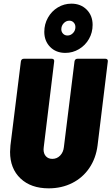

<svg xmlns="http://www.w3.org/2000/svg" viewBox="-20 -1021 609 1049"><path d="M35 -191Q35 -202 37 -226L94 -685Q95 -692 99 -696Q103 -700 110 -700H263Q270 -700 273.5 -696Q277 -692 276 -685L219 -217Q218 -213 218 -205Q218 -181 231 -167Q244 -153 266 -153Q291 -153 308.5 -171Q326 -189 329 -217L387 -685Q388 -692 392 -696Q396 -700 403 -700H556Q563 -700 566.5 -696Q570 -692 569 -685L513 -226Q504 -156 468 -103Q432 -50 374.5 -21Q317 8 246 8Q149 8 92 -46Q35 -100 35 -191ZM222 -847Q222 -889 242 -924.5Q262 -960 296 -980.5Q330 -1001 370 -1001Q421 -1001 453.5 -968.5Q486 -936 486 -885Q486 -843 466 -808Q446 -773 411.5 -752.5Q377 -732 337 -732Q286 -732 254 -764.5Q222 -797 222 -847ZM392 -873Q392 -888 382.5 -898Q373 -908 359 -908Q341 -908 328 -894Q315 -880 315 -861Q315 -847 324.5 -837Q334 -827 349 -827Q366 -827 379 -840.5Q392 -854 392 -873Z"/></svg>

Font: Barlow Semi Condensed Black
Style: Italic
Weight: 900
Width: 4
Italic angle: -7°
Designer: Jeremy Tribby
Foundry: Tribby Type
Version: Version 1.408